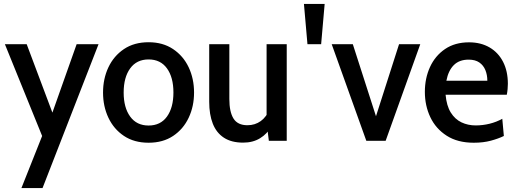

<svg xmlns="http://www.w3.org/2000/svg" viewBox="-20 -720 2643 982"><path d="M89.5 242 195.5 -24.5 5 -494H116.5L248 -144L372 -494H484L197.5 242Z M740 10Q666 10 614 -24.8Q562 -59.5 534.5 -117.8Q507 -176 507 -246.5Q507 -317.5 534.5 -375.8Q562 -434 614 -469Q666 -504 740 -504Q813 -504 865.2 -469Q917.5 -434 945 -375.8Q972.5 -317.5 972.5 -246.5Q972.5 -176 945 -117.8Q917.5 -59.5 865.5 -24.8Q813.5 10 740 10ZM740 -78Q801 -78 834 -123.8Q867 -169.5 867 -247Q867 -324.5 834 -370.2Q801 -416 740 -416Q679 -416 645.8 -370.2Q612.5 -324.5 612.5 -246.5Q612.5 -169.5 645.8 -123.8Q679 -78 740 -78Z M1223.5 9.5Q1164 9.5 1125.5 -15.5Q1087 -40.5 1068.5 -87.2Q1050 -134 1050 -199.5V-494H1153V-213.5Q1153 -148 1174.2 -113.8Q1195.5 -79.5 1245.5 -79.5Q1284.5 -79.5 1314 -101Q1343.5 -122.5 1359.5 -163L1343.5 -103.5V-494H1446.5V0H1355L1344.5 -84.5L1367.5 -73.5Q1347 -35.5 1310.2 -13Q1273.5 9.5 1223.5 9.5Z M1552.5 -494 1534.5 -700H1640.5L1622.5 -494Z M1853.5 0 1676.5 -494H1784.5L1903 -125.5L2021 -494H2129.5L1952.5 0Z M2403 10Q2320.5 10 2264.8 -25.8Q2209 -61.5 2181 -120.5Q2153 -179.5 2153 -250Q2153 -319.5 2179.2 -377Q2205.5 -434.5 2256 -469Q2306.5 -503.5 2379 -503.5Q2439 -503.5 2483.8 -477.5Q2528.5 -451.5 2553 -403.8Q2577.5 -356 2577.5 -291.5Q2577.5 -278.5 2576.2 -264.5Q2575 -250.5 2572 -235.5H2259Q2264 -179 2285.5 -144.5Q2307 -110 2340.2 -94.2Q2373.5 -78.5 2413 -78.5Q2449 -78.5 2484.2 -87.2Q2519.5 -96 2549 -112.5L2557 -24.5Q2529.5 -11 2490.8 -0.5Q2452 10 2403 10ZM2263 -307H2472.5Q2472.5 -337 2462.5 -361.5Q2452.5 -386 2431.5 -400.5Q2410.5 -415 2377 -415Q2329 -415 2301 -387Q2273 -359 2263 -307Z"/></svg>

Font: Cabin SemiCondensedMedium
Style: Regular
Weight: 500
Width: 4
Designer: Pablo Impallari
Foundry: Pablo Impallari. http://www.impallari.com Igino Marini. http://www.ikern.com
Version: Version 3.001